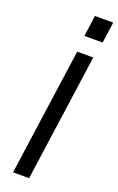

<svg xmlns="http://www.w3.org/2000/svg" viewBox="-172 -945 608 989"><g transform="rotate(20 132.5 -450.5)"><path d="M44 0 142 -697H230L132 0ZM149 -786 165 -901H265L249 -786Z"/></g></svg>

Font: Hanken Grotesk
Style: Italic
Weight: 400
Italic angle: -8°
Designer: Alfredo Marco Pradil
Foundry: Hanken Design Co.
Version: Version 3.013